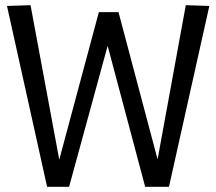

<svg xmlns="http://www.w3.org/2000/svg" viewBox="-20 -722 836 742"><path d="M633 0H541L396 -545L247 0H162L7 -699L98 -702L209 -105L362 -675H438L589 -106L698 -702L789 -699Z"/></svg>

Font: Georama
Style: Regular
Weight: 400
Designer: Jean-Baptiste Levee
Foundry: Production Type
Version: Version 1.000